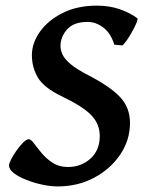

<svg xmlns="http://www.w3.org/2000/svg" viewBox="-20 -650 516 685"><path d="M469.7 -585Q472.7 -582.5 467 -568.6Q461.4 -554.7 451.4 -536.9Q441.4 -519 431.4 -504.9Q421.4 -490.7 416.5 -487.8L387.7 -490.7Q375.5 -531.2 348.9 -551.5Q322.3 -571.8 293 -571.8Q242.7 -571.8 219.2 -544.9Q195.8 -518.1 195.8 -485.8Q195.8 -471.7 202.9 -455.8Q210 -439.9 231.4 -421.6Q252.9 -403.3 296.4 -380.9Q373 -341.3 408.4 -303.7Q443.8 -266.1 443.8 -211.4Q443.8 -150.4 409.2 -98.9Q374.5 -47.4 316.2 -16.1Q257.8 15.1 186 15.1Q160.6 15.1 130.9 8.8Q101.1 2.4 74 -8.3Q46.9 -19 29.5 -32.2Q12.2 -45.4 12.2 -60.1Q12.2 -66.9 20 -82Q27.8 -97.2 39.6 -113.8Q51.3 -130.4 63 -141.8Q74.7 -153.3 82.5 -153.3Q90.3 -153.3 101.3 -138.4Q112.3 -123.5 128.7 -103.8Q145 -84 168 -69.1Q190.9 -54.2 222.2 -54.2Q269.5 -54.2 302.7 -84Q335.9 -113.8 335.9 -165Q335.9 -207.5 305.7 -239Q275.4 -270.5 201.7 -305.7Q137.2 -336.4 115.5 -372.8Q93.8 -409.2 93.8 -453.1Q93.8 -496.1 122.3 -536.6Q150.9 -577.1 203.1 -603.5Q255.4 -629.9 325.7 -629.9Q371.6 -629.9 408.9 -616.5Q446.3 -603 469.7 -585Z"/></svg>

Font: Gentium Plus
Style: Bold Italic
Weight: 700
Italic angle: -8°
Designer: Victor Gaultney, Annie Olsen, Iska Routamaa, Becca Hirsbrunner
Foundry: SIL International
Version: Version 6.101